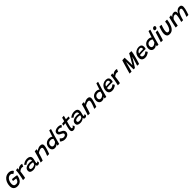

<svg xmlns="http://www.w3.org/2000/svg" viewBox="1295 -4473 8270 8270"><g transform="rotate(-45 5429.5 -338.0)"><path d="M299 24Q180.5 24 117.8 -38.5Q55 -101 55 -213.5Q55 -303 81 -385Q107 -467 156 -531Q205 -595 274.2 -632Q343.5 -669 430.5 -669Q485.5 -669 529.8 -653.2Q574 -637.5 603.8 -611.8Q633.5 -586 645 -556.5Q636 -548 617 -533Q598 -518 575.8 -502.5Q553.5 -487 533.5 -476.5Q518 -515.5 490.2 -534.2Q462.5 -553 411.5 -553Q357 -553 313.8 -524.2Q270.5 -495.5 240.2 -448Q210 -400.5 194 -343Q178 -285.5 178 -228Q178 -160 209.5 -122Q241 -84 315.5 -84Q362.5 -84 395.2 -103.2Q428 -122.5 448.5 -153.8Q469 -185 479 -221Q481 -229 482.8 -237.5Q484.5 -246 486 -253Q476 -255 454 -258.5Q432 -262 405.2 -265.5Q378.5 -269 353 -271.8Q327.5 -274.5 311 -275.5Q314.5 -291 322.8 -319.8Q331 -348.5 337.5 -365Q373.5 -363.5 424.8 -358.5Q476 -353.5 527.8 -345.8Q579.5 -338 617 -328.5Q613 -285 602 -243Q581.5 -167.5 543 -107Q504.5 -46.5 444.2 -11.2Q384 24 299 24Z M835.5 -445Q856 -469 887.5 -489.8Q919 -510.5 956 -523.5Q993 -536.5 1030 -536.5Q1055 -536.5 1080.5 -531.8Q1106 -527 1116.5 -520L1060.5 -400Q1050 -405 1033.2 -410.5Q1016.5 -416 991 -416Q949.5 -416 905 -393.8Q860.5 -371.5 829 -338Q826.5 -304.5 820 -256.2Q813.5 -208 805.2 -157.5Q797 -107 789 -65Q781 -23 776 -2.5Q749 0.5 712.8 1.2Q676.5 2 645.5 1.5Q660.5 -55.5 675.2 -123Q690 -190.5 702.5 -260Q715 -329.5 722.8 -394.2Q730.5 -459 731 -511Q749 -516 771.5 -520.5Q794 -525 812.5 -528.2Q831 -531.5 837 -532Q837 -514 836.8 -487Q836.5 -460 835.5 -445Z M1263 9.5Q1177 9.5 1126.2 -24Q1075.5 -57.5 1075.5 -133.5Q1075.5 -188.5 1100 -226.8Q1124.5 -265 1166.5 -289Q1208.5 -313 1261 -324Q1313.5 -335 1369 -335Q1399.5 -335 1429 -330.5Q1458.5 -326 1480.5 -320Q1502.5 -314 1509.5 -310Q1511 -321.5 1511.2 -336.2Q1511.5 -351 1508.5 -365Q1504 -402 1472.5 -419.8Q1441 -437.5 1392.5 -437.5Q1339.5 -437.5 1293.8 -414.5Q1248 -391.5 1221.5 -361L1144 -423Q1189.5 -471 1260.8 -502Q1332 -533 1413 -533Q1506.5 -533 1561.5 -493.8Q1616.5 -454.5 1616.5 -368.5Q1616.5 -343.5 1611.2 -314.5Q1606 -285.5 1598 -256Q1587.5 -219.5 1579.2 -183.5Q1571 -147.5 1571 -121Q1571 -106.5 1576 -102Q1581 -97.5 1591 -97.5Q1622 -97.5 1640 -142L1672.5 -73Q1659 -37 1628.8 -17.2Q1598.5 2.5 1562 2.5Q1486 2.5 1486 -81Q1472 -60 1438.8 -39Q1405.5 -18 1360 -4.2Q1314.5 9.5 1263 9.5ZM1303.5 -82Q1347.5 -82 1394.8 -100.5Q1442 -119 1471.5 -146.5Q1477.5 -172 1483.2 -193.5Q1489 -215 1494.5 -233Q1482.5 -238 1447 -245.2Q1411.5 -252.5 1366 -252.5Q1327 -252.5 1288 -241.8Q1249 -231 1223.2 -209.2Q1197.5 -187.5 1197.5 -153.5Q1197.5 -114.5 1223.5 -98.2Q1249.5 -82 1303.5 -82Z M1839.5 6.5Q1827.5 6.5 1811.5 6.8Q1795.5 7 1779 6.5Q1764 6 1745.8 5Q1727.5 4 1719 3Q1740.5 -52.5 1764 -124.2Q1787.5 -196 1815.5 -292.2Q1843.5 -388.5 1878.5 -517.5Q1893.5 -519.5 1913.5 -521Q1933.5 -522.5 1954.5 -522.5Q1968 -522.5 1981 -521.8Q1994 -521 2003.5 -519.5Q2002.5 -514 1998.8 -498.8Q1995 -483.5 1990.2 -466.5Q1985.5 -449.5 1982 -438.5Q2003 -458 2041 -479.2Q2079 -500.5 2124.5 -515.2Q2170 -530 2212 -530Q2288.5 -530 2320.2 -499.5Q2352 -469 2352 -410.5Q2352 -376 2341.2 -326.2Q2330.5 -276.5 2313.5 -219.8Q2296.5 -163 2276.5 -105.8Q2256.5 -48.5 2238 1.5Q2216.5 4 2177.5 4Q2158 4 2141 3.5Q2124 3 2115 1.5Q2131.5 -36.5 2151 -85.2Q2170.5 -134 2188 -184.2Q2205.5 -234.5 2216.5 -278.5Q2227.5 -322.5 2227.5 -351Q2227.5 -383.5 2210.8 -401.5Q2194 -419.5 2155 -419.5Q2115 -419.5 2077 -406.2Q2039 -393 2007.2 -374.2Q1975.5 -355.5 1954.5 -340Q1919 -216 1887.5 -125.2Q1856 -34.5 1839.5 6.5Z M2744.5 -1.5Q2746.5 -9.5 2750.2 -25.2Q2754 -41 2758.2 -56.8Q2762.5 -72.5 2764.5 -81Q2757.5 -71.5 2737 -52.5Q2716.5 -33.5 2679.5 -17.5Q2642.5 -1.5 2585 -1.5Q2536 -1.5 2497.8 -25.5Q2459.5 -49.5 2438 -92Q2416.5 -134.5 2416.5 -190Q2416.5 -276 2453.2 -341Q2490 -406 2555 -442.8Q2620 -479.5 2704.5 -479.5Q2768.5 -479.5 2809.2 -459.5Q2850 -439.5 2860.5 -422.5Q2868.5 -452 2882.2 -494.8Q2896 -537.5 2911.2 -582.2Q2926.5 -627 2939 -662.8Q2951.5 -698.5 2957.5 -713.5Q2980.5 -713.5 3008 -711Q3035.5 -708.5 3055 -704Q2995 -529.5 2945.2 -355.8Q2895.5 -182 2847.5 1.5Q2837 1.5 2816.8 1.2Q2796.5 1 2776 0.2Q2755.5 -0.5 2744.5 -1.5ZM2627.5 -111.5Q2667 -111.5 2699.5 -127.2Q2732 -143 2755.5 -162.8Q2779 -182.5 2790.5 -195Q2795 -210 2803 -237.5Q2811 -265 2818.8 -291.5Q2826.5 -318 2830 -331Q2817 -346 2782.8 -363.5Q2748.5 -381 2702 -381Q2625.5 -381 2578 -336.5Q2530.5 -292 2530.5 -216Q2530.5 -163 2557.2 -137.2Q2584 -111.5 2627.5 -111.5Z M3168.5 40Q3115.5 40 3070.5 26.2Q3025.5 12.5 2993.8 -8.5Q2962 -29.5 2948.5 -51.5Q2955 -61.5 2972 -82.2Q2989 -103 3007.5 -123.8Q3026 -144.5 3037.5 -154Q3061.5 -119 3102.5 -90.2Q3143.5 -61.5 3191 -61.5Q3221.5 -61.5 3249.2 -71Q3277 -80.5 3294.8 -100.2Q3312.5 -120 3312.5 -150Q3312.5 -182 3285.5 -203.5Q3258.5 -225 3214 -244Q3156 -268 3121.5 -301.5Q3087 -335 3087 -392Q3087 -435 3107.5 -466.8Q3128 -498.5 3162.2 -519.2Q3196.5 -540 3238.5 -550.2Q3280.5 -560.5 3323 -560.5Q3384.5 -560.5 3431.5 -544.8Q3478.5 -529 3501.5 -509.5Q3493.5 -496 3472 -469Q3450.5 -442 3429 -422Q3410.5 -438 3380 -453.2Q3349.5 -468.5 3313.5 -468.5Q3289 -468.5 3262.5 -462Q3236 -455.5 3217.5 -440.8Q3199 -426 3199 -401.5Q3199 -377 3222.2 -359Q3245.5 -341 3288 -323.5Q3349 -299.5 3388.8 -260Q3428.5 -220.5 3428.5 -160.5Q3428.5 -95 3391.8 -50.2Q3355 -5.5 3295.8 17.2Q3236.5 40 3168.5 40Z M3862.5 -76.5Q3849.5 -54 3828.2 -31.5Q3807 -9 3775.2 6.2Q3743.5 21.5 3699.5 21.5Q3639.5 21.5 3613.8 -13.5Q3588 -48.5 3588 -101Q3588 -123 3594 -158.2Q3600 -193.5 3609.2 -234.2Q3618.5 -275 3629.5 -315.2Q3640.5 -355.5 3650.5 -388.8Q3660.5 -422 3667 -441.5Q3620 -437 3583.5 -431.5Q3547 -426 3535.5 -423.5Q3537 -443 3540.5 -464.8Q3544 -486.5 3547.8 -503.2Q3551.5 -520 3553 -525Q3582.5 -528.5 3619.2 -532.8Q3656 -537 3693 -539Q3699.5 -562 3706.5 -586.8Q3713.5 -611.5 3719.5 -635.5Q3724.5 -655.5 3729 -675.5Q3733.5 -695.5 3736 -708.5L3848 -716.5Q3847 -710.5 3839.8 -679.8Q3832.5 -649 3822.5 -612Q3818.5 -596.5 3814 -579.5Q3809.5 -562.5 3805 -545.5Q3820.5 -546 3843 -547Q3865.5 -548 3879 -548.5Q3913 -549.5 3940.2 -549Q3967.5 -548.5 3973 -548.5Q3971 -531 3964.5 -503.2Q3958 -475.5 3953 -456Q3948 -456 3919.2 -456Q3890.5 -456 3862.5 -455Q3843 -454.5 3819.8 -453Q3796.5 -451.5 3778 -450.5Q3769 -424.5 3755.8 -380.8Q3742.5 -337 3729.2 -288.2Q3716 -239.5 3707.2 -197.5Q3698.5 -155.5 3698.5 -133.5Q3698.5 -109.5 3706 -96Q3713.5 -82.5 3734.5 -82.5Q3754 -82.5 3769.8 -95Q3785.5 -107.5 3797 -124.5Q3808.5 -141.5 3816 -154.5Q3819.5 -150.5 3829.8 -132.8Q3840 -115 3850 -97.5Q3860 -80 3862.5 -76.5Z M4134 9.5Q4048 9.5 3997.2 -24Q3946.5 -57.5 3946.5 -133.5Q3946.5 -188.5 3971 -226.8Q3995.5 -265 4037.5 -289Q4079.5 -313 4132 -324Q4184.5 -335 4240 -335Q4270.5 -335 4300 -330.5Q4329.5 -326 4351.5 -320Q4373.5 -314 4380.5 -310Q4382 -321.5 4382.2 -336.2Q4382.5 -351 4379.5 -365Q4375 -402 4343.5 -419.8Q4312 -437.5 4263.5 -437.5Q4210.5 -437.5 4164.8 -414.5Q4119 -391.5 4092.5 -361L4015 -423Q4060.5 -471 4131.8 -502Q4203 -533 4284 -533Q4377.5 -533 4432.5 -493.8Q4487.5 -454.5 4487.5 -368.5Q4487.5 -343.5 4482.2 -314.5Q4477 -285.5 4469 -256Q4458.5 -219.5 4450.2 -183.5Q4442 -147.5 4442 -121Q4442 -106.5 4447 -102Q4452 -97.5 4462 -97.5Q4493 -97.5 4511 -142L4543.5 -73Q4530 -37 4499.8 -17.2Q4469.5 2.5 4433 2.5Q4357 2.5 4357 -81Q4343 -60 4309.8 -39Q4276.5 -18 4231 -4.2Q4185.5 9.5 4134 9.5ZM4174.5 -82Q4218.5 -82 4265.8 -100.5Q4313 -119 4342.5 -146.5Q4348.5 -172 4354.2 -193.5Q4360 -215 4365.5 -233Q4353.5 -238 4318 -245.2Q4282.5 -252.5 4237 -252.5Q4198 -252.5 4159 -241.8Q4120 -231 4094.2 -209.2Q4068.5 -187.5 4068.5 -153.5Q4068.5 -114.5 4094.5 -98.2Q4120.5 -82 4174.5 -82Z M4710.5 6.5Q4698.5 6.5 4682.5 6.8Q4666.5 7 4650 6.5Q4635 6 4616.8 5Q4598.5 4 4590 3Q4611.5 -52.5 4635 -124.2Q4658.5 -196 4686.5 -292.2Q4714.5 -388.5 4749.5 -517.5Q4764.5 -519.5 4784.5 -521Q4804.5 -522.5 4825.5 -522.5Q4839 -522.5 4852 -521.8Q4865 -521 4874.5 -519.5Q4873.5 -514 4869.8 -498.8Q4866 -483.5 4861.2 -466.5Q4856.5 -449.5 4853 -438.5Q4874 -458 4912 -479.2Q4950 -500.5 4995.5 -515.2Q5041 -530 5083 -530Q5159.5 -530 5191.2 -499.5Q5223 -469 5223 -410.5Q5223 -376 5212.2 -326.2Q5201.5 -276.5 5184.5 -219.8Q5167.5 -163 5147.5 -105.8Q5127.5 -48.5 5109 1.5Q5087.5 4 5048.5 4Q5029 4 5012 3.5Q4995 3 4986 1.5Q5002.5 -36.5 5022 -85.2Q5041.5 -134 5059 -184.2Q5076.5 -234.5 5087.5 -278.5Q5098.5 -322.5 5098.5 -351Q5098.5 -383.5 5081.8 -401.5Q5065 -419.5 5026 -419.5Q4986 -419.5 4948 -406.2Q4910 -393 4878.2 -374.2Q4846.5 -355.5 4825.5 -340Q4790 -216 4758.5 -125.2Q4727 -34.5 4710.5 6.5Z M5615.5 -1.5Q5617.5 -9.5 5621.2 -25.2Q5625 -41 5629.2 -56.8Q5633.5 -72.5 5635.5 -81Q5628.5 -71.5 5608 -52.5Q5587.5 -33.5 5550.5 -17.5Q5513.5 -1.5 5456 -1.5Q5407 -1.5 5368.8 -25.5Q5330.5 -49.5 5309 -92Q5287.5 -134.5 5287.5 -190Q5287.5 -276 5324.2 -341Q5361 -406 5426 -442.8Q5491 -479.5 5575.5 -479.5Q5639.5 -479.5 5680.2 -459.5Q5721 -439.5 5731.5 -422.5Q5739.5 -452 5753.2 -494.8Q5767 -537.5 5782.2 -582.2Q5797.5 -627 5810 -662.8Q5822.5 -698.5 5828.5 -713.5Q5851.5 -713.5 5879 -711Q5906.5 -708.5 5926 -704Q5866 -529.5 5816.2 -355.8Q5766.5 -182 5718.5 1.5Q5708 1.5 5687.8 1.2Q5667.5 1 5647 0.2Q5626.5 -0.5 5615.5 -1.5ZM5498.5 -111.5Q5538 -111.5 5570.5 -127.2Q5603 -143 5626.5 -162.8Q5650 -182.5 5661.5 -195Q5666 -210 5674 -237.5Q5682 -265 5689.8 -291.5Q5697.5 -318 5701 -331Q5688 -346 5653.8 -363.5Q5619.5 -381 5573 -381Q5496.5 -381 5449 -336.5Q5401.5 -292 5401.5 -216Q5401.5 -163 5428.2 -137.2Q5455 -111.5 5498.5 -111.5Z M6341.5 -104.5Q6321 -84.5 6286.2 -60.8Q6251.5 -37 6202.2 -20Q6153 -3 6088 -3Q5995.5 -3 5941.2 -52.2Q5887 -101.5 5887 -195.5Q5887 -296.5 5931 -372.5Q5975 -448.5 6050.2 -491Q6125.5 -533.5 6218.5 -533.5Q6302.5 -533.5 6347.2 -490Q6392 -446.5 6392 -370.5Q6392 -314 6368.5 -257.5Q6362.5 -257.5 6340.2 -257.8Q6318 -258 6288.5 -258Q6259 -258 6230.5 -258Q6202 -258 6183.5 -257.5Q6152.5 -257 6118.2 -255Q6084 -253 6054.5 -250.2Q6025 -247.5 6008.5 -245Q6003.5 -229 6003.5 -205.5Q6003.5 -164.5 6033.8 -138.5Q6064 -112.5 6113 -112.5Q6156 -112.5 6189.5 -128.2Q6223 -144 6246.8 -163.5Q6270.5 -183 6284.5 -194Q6288 -190.5 6300.2 -174.5Q6312.5 -158.5 6325 -139Q6337.5 -119.5 6341.5 -104.5ZM6030 -320.5Q6049.5 -323.5 6094.2 -327Q6139 -330.5 6193 -331.5Q6224.5 -332 6252.2 -332.2Q6280 -332.5 6285.5 -332.5Q6287.5 -341 6288.8 -352Q6290 -363 6290 -374Q6289.5 -405 6269.8 -429.5Q6250 -454 6203.5 -454Q6164 -454 6127.2 -437Q6090.5 -420 6064.2 -390Q6038 -360 6030 -320.5Z M6610 -445Q6630.5 -469 6662 -489.8Q6693.5 -510.5 6730.5 -523.5Q6767.5 -536.5 6804.5 -536.5Q6829.5 -536.5 6855 -531.8Q6880.5 -527 6891 -520L6835 -400Q6824.5 -405 6807.8 -410.5Q6791 -416 6765.5 -416Q6724 -416 6679.5 -393.8Q6635 -371.5 6603.5 -338Q6601 -304.5 6594.5 -256.2Q6588 -208 6579.8 -157.5Q6571.5 -107 6563.5 -65Q6555.5 -23 6550.5 -2.5Q6523.5 0.5 6487.2 1.2Q6451 2 6420 1.5Q6435 -55.5 6449.8 -123Q6464.5 -190.5 6477 -260Q6489.5 -329.5 6497.2 -394.2Q6505 -459 6505.5 -511Q6523.5 -516 6546 -520.5Q6568.5 -525 6587 -528.2Q6605.5 -531.5 6611.5 -532Q6611.5 -514 6611.2 -487Q6611 -460 6610 -445Z M7136 3.5Q7148 -41.5 7165.8 -105.5Q7183.5 -169.5 7204.2 -241.8Q7225 -314 7245.8 -386Q7266.5 -458 7285.2 -520.2Q7304 -582.5 7317.5 -625Q7336 -627 7360.8 -628.2Q7385.5 -629.5 7409.2 -630Q7433 -630.5 7449.2 -630.8Q7465.5 -631 7468.5 -631Q7468.5 -626.5 7469.2 -597.8Q7470 -569 7471.2 -525.2Q7472.5 -481.5 7473.8 -430.2Q7475 -379 7476 -327.8Q7477 -276.5 7477.2 -233.5Q7477.5 -190.5 7476.5 -164Q7495 -194.5 7523.8 -244Q7552.5 -293.5 7585.5 -350.8Q7618.5 -408 7650 -463.8Q7681.5 -519.5 7705.8 -563.8Q7730 -608 7741 -630.5Q7757 -630.5 7783.2 -629.8Q7809.5 -629 7835.5 -627.2Q7861.5 -625.5 7877.5 -623Q7874.5 -576.5 7858.2 -501Q7842 -425.5 7819.5 -341.5Q7802.5 -278 7783.8 -213Q7765 -148 7747.5 -92Q7730 -36 7717.5 0Q7689.5 0 7656.2 -1.8Q7623 -3.5 7605 -5Q7620.5 -49 7638.8 -108.8Q7657 -168.5 7675 -230.5Q7686 -269 7697.2 -310Q7708.5 -351 7717.8 -385.2Q7727 -419.5 7732 -438Q7720 -415.5 7698.2 -377.8Q7676.5 -340 7649.5 -294.2Q7622.5 -248.5 7594 -201.8Q7565.5 -155 7539.8 -113.5Q7514 -72 7495 -42.5Q7476 -13 7468 -3Q7462 -2.5 7450.8 -2.2Q7439.5 -2 7432.5 -2Q7412 -2 7385 -5.5Q7385.5 -11.5 7385.5 -41Q7385.5 -70.5 7385.5 -115Q7385.5 -159.5 7385.2 -211Q7385 -262.5 7384.5 -312.2Q7384 -362 7383.2 -402.8Q7382.5 -443.5 7382 -466Q7369 -416.5 7353.2 -357.5Q7337.5 -298.5 7321.8 -239.5Q7306 -180.5 7292.2 -129.2Q7278.5 -78 7269.2 -43Q7260 -8 7257.5 1Q7236.5 2 7201.2 2.8Q7166 3.5 7136 3.5Z M8347.5 -104.5Q8327 -84.5 8292.2 -60.8Q8257.5 -37 8208.2 -20Q8159 -3 8094 -3Q8001.5 -3 7947.2 -52.2Q7893 -101.5 7893 -195.5Q7893 -296.5 7937 -372.5Q7981 -448.5 8056.2 -491Q8131.5 -533.5 8224.5 -533.5Q8308.5 -533.5 8353.2 -490Q8398 -446.5 8398 -370.5Q8398 -314 8374.5 -257.5Q8368.5 -257.5 8346.2 -257.8Q8324 -258 8294.5 -258Q8265 -258 8236.5 -258Q8208 -258 8189.5 -257.5Q8158.5 -257 8124.2 -255Q8090 -253 8060.5 -250.2Q8031 -247.5 8014.5 -245Q8009.5 -229 8009.5 -205.5Q8009.5 -164.5 8039.8 -138.5Q8070 -112.5 8119 -112.5Q8162 -112.5 8195.5 -128.2Q8229 -144 8252.8 -163.5Q8276.5 -183 8290.5 -194Q8294 -190.5 8306.2 -174.5Q8318.5 -158.5 8331 -139Q8343.5 -119.5 8347.5 -104.5ZM8036 -320.5Q8055.5 -323.5 8100.2 -327Q8145 -330.5 8199 -331.5Q8230.5 -332 8258.2 -332.2Q8286 -332.5 8291.5 -332.5Q8293.5 -341 8294.8 -352Q8296 -363 8296 -374Q8295.5 -405 8275.8 -429.5Q8256 -454 8209.5 -454Q8170 -454 8133.2 -437Q8096.5 -420 8070.2 -390Q8044 -360 8036 -320.5Z M8793.5 -1.5Q8795.5 -9.5 8799.2 -25.2Q8803 -41 8807.2 -56.8Q8811.5 -72.5 8813.5 -81Q8806.5 -71.5 8786 -52.5Q8765.5 -33.5 8728.5 -17.5Q8691.5 -1.5 8634 -1.5Q8585 -1.5 8546.8 -25.5Q8508.5 -49.5 8487 -92Q8465.5 -134.5 8465.5 -190Q8465.5 -276 8502.2 -341Q8539 -406 8604 -442.8Q8669 -479.5 8753.5 -479.5Q8817.5 -479.5 8858.2 -459.5Q8899 -439.5 8909.5 -422.5Q8917.5 -452 8931.2 -494.8Q8945 -537.5 8960.2 -582.2Q8975.5 -627 8988 -662.8Q9000.5 -698.5 9006.5 -713.5Q9029.5 -713.5 9057 -711Q9084.5 -708.5 9104 -704Q9044 -529.5 8994.2 -355.8Q8944.5 -182 8896.5 1.5Q8886 1.5 8865.8 1.2Q8845.5 1 8825 0.2Q8804.5 -0.5 8793.5 -1.5ZM8676.5 -111.5Q8716 -111.5 8748.5 -127.2Q8781 -143 8804.5 -162.8Q8828 -182.5 8839.5 -195Q8844 -210 8852 -237.5Q8860 -265 8867.8 -291.5Q8875.5 -318 8879 -331Q8866 -346 8831.8 -363.5Q8797.5 -381 8751 -381Q8674.5 -381 8627 -336.5Q8579.5 -292 8579.5 -216Q8579.5 -163 8606.2 -137.2Q8633 -111.5 8676.5 -111.5Z M9271 -536Q9240 -536 9220.8 -551.8Q9201.5 -567.5 9201.5 -593.5Q9201.5 -635.5 9232 -665.2Q9262.5 -695 9304.5 -695Q9332.5 -695 9349.5 -677.8Q9366.5 -660.5 9366.5 -635.5Q9366.5 -595.5 9338.5 -565.8Q9310.5 -536 9271 -536ZM9164 0Q9155.5 0.5 9137.2 1.8Q9119 3 9100 3Q9068 3 9041 -1Q9046.5 -14 9060.2 -54.8Q9074 -95.5 9091.8 -151.2Q9109.5 -207 9127.8 -266.2Q9146 -325.5 9161.8 -377Q9177.5 -428.5 9186.5 -459.5Q9199.5 -460.5 9220.8 -461.8Q9242 -463 9263.5 -464Q9285 -465 9298 -465Q9296 -451 9289 -419.5Q9282 -388 9272 -351Q9259.5 -304.5 9244 -250.8Q9228.5 -197 9213 -145.8Q9197.5 -94.5 9184.5 -55.5Q9171.5 -16.5 9164 0Z M9800 -496.5Q9809.5 -499 9827.5 -501Q9845.5 -503 9862.5 -503Q9876.5 -503 9893.5 -501.8Q9910.5 -500.5 9920.5 -499Q9915.5 -453 9907.5 -405.5Q9899.5 -358 9887.5 -312.5Q9869 -243 9841.8 -181.8Q9814.5 -120.5 9776 -73.8Q9737.5 -27 9686 -0.5Q9634.5 26 9567 26Q9469 26 9429.2 -25Q9389.5 -76 9389.5 -160Q9389.5 -236 9415.2 -329.5Q9441 -423 9474 -517.5Q9484.5 -518 9500.5 -518.2Q9516.5 -518.5 9530 -518Q9548 -517.5 9566 -515.2Q9584 -513 9595 -510Q9574.5 -455.5 9556 -396.8Q9537.5 -338 9525.5 -283Q9513.5 -228 9513.5 -185Q9513.5 -83.5 9591 -83.5Q9649 -83.5 9694 -146Q9739 -208.5 9768 -315Q9780 -359.5 9788.2 -405Q9796.5 -450.5 9800 -496.5Z M9942.5 4Q9948.5 -30.5 9958.8 -80.5Q9969 -130.5 9982 -188Q9995 -245.5 10008.5 -303.2Q10022 -361 10034.5 -411.5Q10047 -462 10056.5 -498Q10069.5 -501.5 10093 -505Q10116.5 -508.5 10139.8 -511Q10163 -513.5 10176 -513.5Q10173 -503 10168 -482.2Q10163 -461.5 10158.5 -442Q10154 -422.5 10152.5 -415Q10160.5 -428.5 10185 -453Q10209.5 -477.5 10248.8 -497.5Q10288 -517.5 10341.5 -517.5Q10395 -517.5 10419.5 -486.8Q10444 -456 10447.5 -415.5Q10448 -399 10446.2 -381.8Q10444.5 -364.5 10441.5 -348.5Q10462.5 -392 10496.2 -432Q10530 -472 10575.5 -497.5Q10621 -523 10677.5 -523Q10749 -523 10781.5 -487.2Q10814 -451.5 10814 -387Q10814 -337.5 10798.8 -270.8Q10783.5 -204 10760.8 -131.8Q10738 -59.5 10714.5 7Q10684.5 10 10655.5 10Q10640.5 10 10625.2 9.2Q10610 8.5 10595 7Q10619.5 -53.5 10643.8 -119.5Q10668 -185.5 10684.2 -245Q10700.5 -304.5 10700.5 -345.5Q10700.5 -417.5 10643 -417.5Q10600.5 -417.5 10567.5 -392.2Q10534.5 -367 10508.8 -323.5Q10483 -280 10462.5 -224.8Q10442 -169.5 10425 -109.5Q10417 -82.5 10409 -53.5Q10401 -24.5 10393.5 4.5Q10384.5 5 10370.2 5.8Q10356 6.5 10341.5 6.5Q10323.5 6.5 10306.5 5.8Q10289.5 5 10282 3.5Q10300 -59 10316.8 -124.5Q10333.5 -190 10344 -246.5Q10354.5 -303 10354.5 -338.5Q10354.5 -377.5 10340.5 -396.5Q10326.5 -415.5 10292.5 -415.5Q10267 -415.5 10240.2 -402.8Q10213.5 -390 10189.8 -370.5Q10166 -351 10148.8 -330Q10131.5 -309 10125.5 -293Q10107 -213 10093.8 -148.8Q10080.5 -84.5 10073.2 -43.8Q10066 -3 10065 6.5Q10060 7 10046 7.5Q10032 8 10022 8Q9998.5 8 9976 7Q9953.5 6 9942.5 4Z"/></g></svg>

Font: Grandstander Medium
Style: Italic
Weight: 500
Italic angle: -15°
Designer: Tyler Finck
Foundry: Etcetera Type Co
Version: Version 1.200; ttfautohint (v1.8.3)